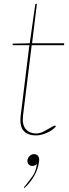

<svg xmlns="http://www.w3.org/2000/svg" viewBox="-20 -693 359 994"><path d="M167 8Q124 8 102.5 -15.5Q81 -39 87 -93L132 -459H51Q48 -459 46.5 -460.5Q45 -462 45 -464V-467L134 -469L162 -666Q163 -673 168 -673H171L146 -469H313L311 -459H144L99 -93Q94 -47 113.5 -24.5Q133 -2 168 -2Q186 -2 206.5 -12.5Q227 -23 243.5 -33Q260 -43 264 -43Q266 -43 268 -41L270 -39Q253 -19 223 -5.5Q193 8 167 8ZM106 281V280Q105 279 104.5 278.5Q104 278 104 277Q104 275 108 272Q129 246 147.5 220.5Q166 195 171 156Q166 161 160 163.5Q154 166 147 166Q135 166 128 157.5Q121 149 122 136Q124 124 133.5 114.5Q143 105 156 105Q170 105 177.5 115Q185 125 182 144Q177 183 156.5 218.5Q136 254 106 281Z"/></svg>

Font: Aleo Thin
Style: Italic
Weight: 250
Italic angle: -7°
Designer: Alessio Laiso
Foundry: Alessio Laiso
Version: Version 2.001;gftools[0.9.29]